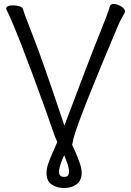

<svg xmlns="http://www.w3.org/2000/svg" viewBox="-20 -731 660 966"><path d="M343 -2Q350 13 359 32Q371 60 381 88.5Q391 117 391 137Q391 177 365.5 196Q340 215 303 215Q265 215 239.5 197Q214 179 214 139Q214 117 224 88.5Q234 60 247 32Q258 7 268 -16Q267 -17 267 -18L264 -27Q257 -40 251 -59Q236 -103 210 -176Q67 -573 12 -684Q11 -686 11 -688Q11 -704 48 -704Q64 -704 79 -699Q94 -694 96 -684Q102 -661 147.5 -546Q193 -431 304 -99Q432 -440 478 -553Q524 -666 533 -700Q536 -711 552.5 -711Q569 -711 589 -699Q609 -687 609 -673Q609 -668 597 -648Q585 -628 573 -600Q373 -127 350 -35Q346 -17 344 -6Q344 -4 343 -2ZM277 134Q277 159 303 159Q327 159 327 134Q327 114 320 94.5Q313 75 303 50Q293 70 285 94Q277 118 277 134Z"/></svg>

Font: Fusion Kai T
Style: Regular
Weight: 400
Designer: Fontworks Inc.
Version: Version 24.134;May 13, 2024